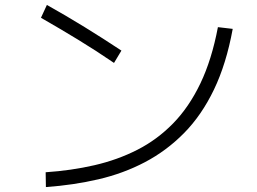

<svg xmlns="http://www.w3.org/2000/svg" viewBox="-20 -750 1040 778"><path d="M166 8 165 -52Q269 -59 362.5 -80.5Q456 -102 536.5 -143Q617 -184 681.5 -250Q746 -316 792 -412Q838 -508 863 -640L923 -633Q897 -491 847 -387Q797 -283 726 -211Q655 -139 567.5 -93Q480 -47 379 -23.5Q278 0 166 8ZM472 -545 442 -495Q369 -545 295 -590Q221 -635 146 -678L170 -730Q247 -687 322.5 -640.5Q398 -594 472 -545Z"/></svg>

Font: Murecho Thin Light
Style: Regular
Weight: 300
Version: Version 1.010